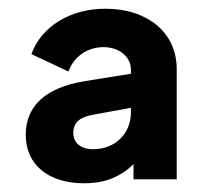

<svg xmlns="http://www.w3.org/2000/svg" viewBox="-20 -775 485 440"><path d="M173 -355C204 -355 230 -361 253 -374C264 -380 275 -388 286 -399V-364H385V-616C385 -657 370 -691 340 -717C309 -742 270 -755 221 -755C142 -755 75 -715 52 -651L137 -611C148 -643 178 -667 217 -667C254 -667 280 -644 280 -616V-606L174 -589C83 -574 39 -531 39 -466C39 -398 90 -355 173 -355ZM280 -528V-517C280 -470 245 -433 193 -433C166 -433 148 -447 148 -470C148 -495 164 -507 193 -512Z"/></svg>

Font: Plus Jakarta Sans
Style: Bold
Weight: 700
Designer: Gumpita Rahayu
Foundry: Tokotype
Version: Version 2.071;gftools[0.9.30]